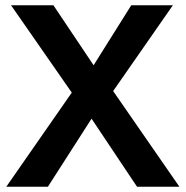

<svg xmlns="http://www.w3.org/2000/svg" viewBox="-20 -710 706 730"><path d="M252.9 -357.9 22 -689.9H183.1L335.9 -461.9L479 -689.9H637.2L410.2 -363.8L662.1 0H501L328.1 -258.8L162.1 0H3.9Z"/></svg>

Font: D-DIN Exp
Style: DINExp-Bold
Weight: 700
Width: 7
Designer: Charles Nix
Foundry: Datto Inc.
Version: Version 1.00